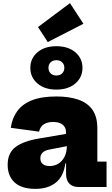

<svg xmlns="http://www.w3.org/2000/svg" viewBox="-20 -1196 718 1228"><path d="M482 0Q444 0 423.2 -21.8Q402.5 -43.5 402.5 -83.5V-191L415 -211L408 -269L402.5 -298.5V-346Q402.5 -371 392 -386.2Q381.5 -401.5 362.8 -408.8Q344 -416 320 -416Q285.5 -416 261.5 -401.8Q237.5 -387.5 230 -354L49 -378.5Q57.5 -439.5 90 -484.8Q122.5 -530 183.8 -554.5Q245 -579 340.5 -579Q421.5 -579 480.2 -559Q539 -539 570.8 -494.5Q602.5 -450 602.5 -376.5V-162.5H661.5V0ZM206.5 12Q118 12 73.5 -29.2Q29 -70.5 29 -142Q29 -218 79.8 -256Q130.5 -294 232 -310.5L430.5 -344.5V-265.5L301 -240.5Q268 -235 253 -220.5Q238 -206 238 -183.5Q238 -159 254 -146.5Q270 -134 297.5 -134Q327.5 -134 352.5 -148.8Q377.5 -163.5 392.8 -193.5Q408 -223.5 408 -269L432 -151.5H398Q387 -68 337 -28Q287 12 206.5 12ZM340.5 -623Q265 -623 219.5 -662.2Q174 -701.5 174 -762Q174 -822.5 219.5 -861.5Q265 -900.5 340.5 -900.5Q416.5 -900.5 462 -861.5Q507.5 -822.5 507.5 -762Q507.5 -701.5 462 -662.2Q416.5 -623 340.5 -623ZM340.5 -713Q363.5 -713 377.5 -726.8Q391.5 -740.5 391.5 -762Q391.5 -784 377.5 -797.5Q363.5 -811 340.5 -811Q318 -811 304 -797.5Q290 -784 290 -762Q290 -740.5 304 -726.8Q318 -713 340.5 -713ZM427.5 -1176 513.5 -1044 285.5 -927 223 -1023Z"/></svg>

Font: Hepta Slab ExtraLight ExtraBold
Style: Regular
Weight: 800
Version: Version 1.102